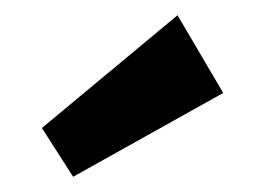

<svg xmlns="http://www.w3.org/2000/svg" viewBox="-20 -756 344 252"><path d="M273 -634 76 -524 35 -588 213 -736Z"/></svg>

Font: exo2condensed_b
Style: Bold
Weight: 700
Width: 3
Designer: Natanael Gama
Version: Version 1.001;PS 001.001;hotconv 1.0.70;makeotf.lib2.5.58329